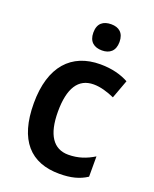

<svg xmlns="http://www.w3.org/2000/svg" viewBox="-142 -833 741 924"><g transform="rotate(20 228.5 -371.0)"><path d="M266 -752C226 -752 198 -733 198 -685C198 -638 226 -618 266 -618C304 -618 332 -638 332 -685C332 -732 305 -752 266 -752ZM276 10C335 10 378 -1 416 -26V-130C377 -106 336 -91 285 -91C209 -91 168 -151 168 -269C168 -389 207 -451 286 -451C320 -451 357 -440 393 -424L428 -519C392 -539 344 -553 283 -553C136 -553 45 -457 45 -268C45 -78 129 10 276 10Z"/></g></svg>

Font: Noto Sans Ethiopic SemiCondensed SemiBold
Style: Regular
Weight: 600
Width: 4
Designer: Monotype Design Team
Foundry: Monotype Imaging Inc.
Version: Version 2.102